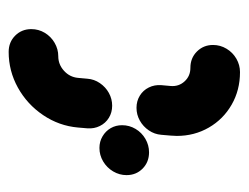

<svg xmlns="http://www.w3.org/2000/svg" viewBox="-84 -475 558 430"><g transform="rotate(90 195.0 -260.0)"><path d="M260.4 -254.4Q260.4 -270.7 268.7 -284.6Q277 -298.5 291.1 -306.7Q305.2 -314.8 321.1 -314.8Q343 -314.8 357.6 -300.4Q372.2 -285.9 372.2 -264.4Q372.2 -248.5 363.9 -234.4Q355.6 -220.4 341.5 -212Q327.4 -203.7 311.5 -203.7Q297 -203.7 285.4 -210.6Q273.7 -217.4 267 -228.9Q260.4 -240.4 260.4 -254.4ZM216.7 -232.2Q231.9 -232.2 243.9 -224.8Q255.9 -217.4 262.2 -204.6Q268.5 -191.9 267.4 -176.7L265.6 -155.6Q261.9 -113.3 237.8 -77.6Q213.7 -41.9 176.3 -21.1Q138.9 -0.4 96.3 -0.4Q74.4 -0.4 59.8 -15Q45.2 -29.6 45.2 -51.1Q45.2 -67.4 53.5 -81.3Q61.9 -95.2 75.9 -103.3Q90 -111.5 105.9 -111.5Q124.4 -111.5 138.5 -124.3Q152.6 -137 154.4 -155.6L156.3 -176.7Q157.4 -191.9 166.1 -204.6Q174.8 -217.4 188.1 -224.8Q201.5 -232.2 216.7 -232.2ZM80.7 -458.1Q80.7 -474.4 89.1 -488.3Q97.4 -502.2 111.5 -510.4Q125.6 -518.5 141.5 -518.5Q181.9 -518.5 214.4 -499.8Q247 -481.1 265.7 -448.7Q284.4 -416.3 284.4 -377Q284.4 -372.2 283.7 -363.3L281.9 -342.2Q280.7 -327 272 -314.3Q263.3 -301.5 250 -294.1Q236.7 -286.7 221.5 -286.7Q206.3 -286.7 194.3 -294.1Q182.2 -301.5 175.9 -314.3Q169.6 -327 170.7 -342.2L172.6 -363.3Q174.1 -381.5 162.2 -394.4Q150.4 -407.4 131.9 -407.4Q110 -407.4 95.4 -422Q80.7 -436.7 80.7 -458.1Z"/></g></svg>

Font: 26F Galaxy Sans Black
Style: Italic
Weight: 900
Italic angle: -5°
Designer: C₂₉H₂₅N₃O₅
Version: Version 1.200